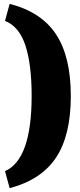

<svg xmlns="http://www.w3.org/2000/svg" viewBox="-20 -810 412 995"><path d="M6 -702 30 -790Q194 -748 270.5 -632Q347 -516 347 -312Q347 -109 270.5 6.5Q194 122 30 165L6 77Q144 16 144 -313Q144 -475 112 -573.5Q80 -672 6 -702Z"/></svg>

Font: Exo 2.0 Black
Style: Regular
Weight: 900
Designer: Natanael Gama
Version: Version 1.001;PS 001.001;hotconv 1.0.70;makeotf.lib2.5.58329